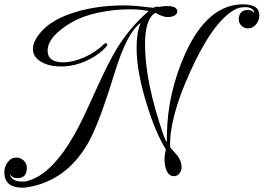

<svg xmlns="http://www.w3.org/2000/svg" viewBox="-72 -772 1218 887"><path d="M31 95Q-52 95 -52 23Q-52 -1 -37 -22Q-21 -44 3 -44Q24 -44 39 -29Q52 -14 52 3Q52 51 9 51Q-17 51 -27 31Q-21 67 34 67Q45 67 55 64Q168 34 275 -156Q293 -188 317 -238.5Q341 -289 372 -358Q428 -482 468 -548Q530 -648 615 -721L597 -724Q581 -727 563.5 -728Q546 -729 526 -729Q490 -729 453.5 -725Q417 -721 380 -713Q343 -705 313.5 -694Q284 -683 261 -670Q148 -604 148 -538Q148 -484 221 -484Q263 -484 317 -507Q371 -531 410 -570Q414 -572 416 -572Q424 -572 424 -565Q424 -563 423 -562Q393 -523 333 -494Q273 -465 210 -465Q154 -465 117 -487Q80 -509 80 -546Q80 -581 117 -624Q170 -686 286 -719Q335 -733 388.5 -740Q442 -747 501 -747Q533 -747 562 -744Q591 -741 618 -738Q620 -738 624.5 -737.5Q629 -737 636 -736Q652 -744 662 -740Q673 -742 682 -743Q691 -744 699 -744Q747 -744 747 -719Q747 -707 734 -700Q720 -693 703 -693Q680 -693 646 -713Q598 -685 598 -568Q598 -480 619.5 -375Q641 -270 684 -146Q695 -116 698 -116Q699 -116 699 -150Q702 -343 785 -527Q888 -752 1051 -752Q1126 -752 1126 -702Q1126 -679 1113 -662Q1097 -641 1074 -641Q1055 -641 1043 -654Q1031 -666 1031 -681Q1031 -726 1074 -726Q1094 -726 1104 -710Q1100 -739 1059 -739Q1046 -739 1032.5 -735.5Q1019 -732 1006 -724Q907 -663 807 -441Q709 -226 714 -92Q730 -73 738 -64Q746 -55 747 -54Q767 -27 767 0Q767 16 757 29Q747 42 731 42Q703 42 692 0Q691 -7 689.5 -15Q688 -23 688 -32Q688 -54 694 -82Q647 -158 607 -287Q559 -440 559 -552Q559 -622 578 -666Q516 -625 457 -434Q420 -313 389 -231.5Q358 -150 333 -108Q233 64 55 93Q49 94 43 94.5Q37 95 31 95Z"/></svg>

Font: Carattere
Style: Regular
Weight: 400
Designer: Robert E. Leuschke
Foundry: Robert E. Leuschke
Version: Version 1.010; ttfautohint (v1.8.3)